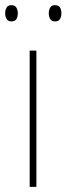

<svg xmlns="http://www.w3.org/2000/svg" viewBox="-32 -724 258 744"><path d="M109 0H83V-528H109ZM-12 -673Q-12 -685 -6.5 -694.5Q-1 -704 12 -704Q26 -704 31.5 -694.5Q37 -685 37 -673Q37 -659 31.5 -650Q26 -641 12 -641Q-1 -641 -6.5 -650.5Q-12 -660 -12 -673ZM157 -673Q157 -685 162.5 -694.5Q168 -704 181 -704Q195 -704 200.5 -695Q206 -686 206 -673Q206 -660 200.5 -650.5Q195 -641 181 -641Q168 -641 162.5 -650.5Q157 -660 157 -673Z"/></svg>

Font: Noto Sans Lao Looped SemiCondensed Thin
Style: Regular
Weight: 100
Width: 4
Designer: Mark Frömberg, Ben Mitchell
Foundry: The Fontpad Ltd
Version: Version 1.002; ttfautohint (v1.8.4.7-5d5b)